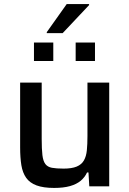

<svg xmlns="http://www.w3.org/2000/svg" viewBox="-20 -916 636 944"><path d="M246 8Q193 8 159.5 -4.5Q126 -17 108.5 -42Q91 -67 85 -104Q79 -141 79 -191V-510H185V-233Q185 -183 188.5 -153.5Q192 -124 203 -109.5Q214 -95 235.5 -91Q257 -87 293 -87Q333 -87 357 -97Q381 -107 392.5 -127Q404 -147 407 -177Q410 -207 410 -247V-510H517V0H419L415 -68H408Q397 -44 376.5 -27Q356 -10 324 -1Q292 8 246 8ZM147 -616V-707H242V-616ZM352 -616V-707H447V-616ZM210 -753V-758L308 -896H418V-891L288 -753Z"/></svg>

Font: Saira Thin Medium
Style: Regular
Weight: 500
Version: Version 1.101